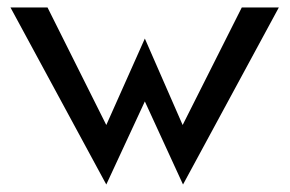

<svg xmlns="http://www.w3.org/2000/svg" viewBox="-20 -471 775 513"><path d="M8 -451 264 22 367 -200 469 22 725 -451H626L468 -137L367 -368L264 -137L107 -451Z"/></svg>

Font: Charger Pro
Style: ExBdNar
Weight: 400
Designer: Jasper
Foundry: Cannot Into Space Fonts
Version: Version 1.09